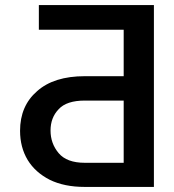

<svg xmlns="http://www.w3.org/2000/svg" viewBox="-20 -736 684 756"><path d="M176 -28Q119 -57 89 -106Q59 -156 59 -221Q59 -319 126 -377Q192 -436 314 -436H467V-619H133V-716H586V0H314Q233 0 176 -28ZM211 -306Q179 -273 179 -222Q179 -171 211 -133Q243 -95 314 -95H467V-340H314Q242 -340 211 -306Z"/></svg>

Font: Sinter Medium
Style: Regular
Weight: 500
Foundry: Adobe & rsms
Version: Version 1.000